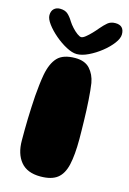

<svg xmlns="http://www.w3.org/2000/svg" viewBox="-125 -877 638 947"><g transform="rotate(15 194.0 -403.0)"><path d="M180 11Q112.5 11 79.5 -29Q46.5 -69 46.5 -137Q46.5 -162.5 46.5 -190.2Q46.5 -218 47.5 -247.2Q48.5 -276.5 49.8 -306.5Q51 -336.5 53.2 -366.2Q55.5 -396 58.8 -423.8Q62 -451.5 66.5 -477Q78 -538 106.5 -568Q135 -598 196.5 -598Q246 -598 271.5 -570Q297 -542 304.5 -499.5Q307 -483 309.2 -461.2Q311.5 -439.5 313 -414.5Q314.5 -389.5 315.8 -363.2Q317 -337 317.5 -311.2Q318 -285.5 318.5 -261.5Q319 -237.5 319 -217.5Q319 -135.5 307.5 -85.2Q296 -35 266.2 -12Q236.5 11 180 11ZM197.5 -618.5Q174 -618.5 143.5 -634.8Q113 -651 84.2 -675.5Q55.5 -700 36.8 -725.2Q18 -750.5 18 -769Q18 -790.5 30 -802Q42 -813.5 61 -813.5Q86.5 -813.5 101 -800.5Q115.5 -787.5 128 -766.5Q136.5 -753 149.5 -738.8Q162.5 -724.5 175.8 -714.8Q189 -705 197 -705Q205.5 -705 219 -715.8Q232.5 -726.5 247 -741.8Q261.5 -757 272 -770Q289 -790 304.2 -802.8Q319.5 -815.5 343 -815.5Q388 -815.5 388 -770Q388 -749.5 368.5 -723.5Q349 -697.5 319 -673.8Q289 -650 256.2 -634.2Q223.5 -618.5 197.5 -618.5Z"/></g></svg>

Font: Gluten ExtraBold
Style: Regular
Weight: 800
Designer: Tyler Finck
Foundry: Etcetera Type Company
Version: Version 1.300